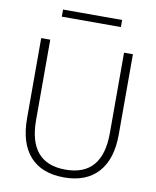

<svg xmlns="http://www.w3.org/2000/svg" viewBox="-98 -982 868 1066"><g transform="rotate(10 336.5 -448.5)"><path d="M170 -867V-907H503V-867ZM545 -730H595V-278Q595 -138 528 -64Q461 10 336 10Q211 10 144.5 -63.5Q78 -137 78 -278V-730H129V-277Q129 -34 337 -34Q545 -34 545 -277Z"/></g></svg>

Font: Mplus 1p Light
Style: Regular
Weight: 300
Version: Version 1.061